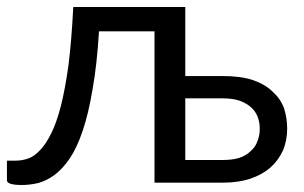

<svg xmlns="http://www.w3.org/2000/svg" viewBox="-20 -527 878 554"><path d="M623 -65.4Q650.4 -65.4 669.9 -71.3Q690.4 -78.1 703.1 -90.8Q716.8 -102.5 722.7 -119.1Q729.5 -135.7 729.5 -155.3Q729.5 -173.8 723.6 -189.5Q717.8 -205.1 705.1 -216.8Q692.4 -228.5 671.9 -236.3Q651.4 -243.2 622.1 -243.2Q585.9 -243.2 514.6 -243.2Q514.6 -198.2 514.6 -65.4Q542 -65.4 623 -65.4ZM622.1 -307.6Q674.8 -307.6 710 -295.9Q746.1 -283.2 767.6 -261.7Q790 -241.2 799.8 -213.9Q808.6 -185.5 808.6 -156.2Q808.6 -122.1 796.9 -93.8Q784.2 -65.4 760.7 -43.9Q737.3 -23.4 703.1 -11.7Q668.9 0 624 0Q557.6 0 425.8 0Q425.8 -109.4 425.8 -436.5Q385.7 -436.5 265.6 -436.5Q259.8 -339.8 247.1 -269.5Q235.4 -199.2 218.8 -150.4Q202.1 -100.6 181.6 -70.3Q160.2 -39.1 137.7 -22.5Q115.2 -5.9 90.8 1Q66.4 6.8 43 6.8Q0 6.8 0 -6.8Q0 -20.5 0 -47.9Q0 -51.8 0 -63.5Q6.8 -63.5 26.4 -63.5Q43 -63.5 60.5 -69.3Q78.1 -75.2 94.7 -92.8Q111.3 -109.4 127 -140.6Q142.6 -170.9 155.3 -219.7Q168 -269.5 177.7 -339.8Q186.5 -410.2 191.4 -506.8Q298.8 -506.8 514.6 -506.8Q514.6 -457 514.6 -307.6Q541 -307.6 622.1 -307.6Z"/></svg>

Font: Lato
Style: Regular
Weight: 400
Designer: Lukasz Dziedzic with Adam Twardoch and Botio Nikoltchev
Version: Version 2.015; 2015-08-06; http://www.latofonts.com/